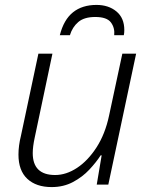

<svg xmlns="http://www.w3.org/2000/svg" viewBox="-20 -750 606 780"><path d="M190 10Q127 10 91 -23.5Q55 -57 55 -122Q55 -140 57.5 -159Q60 -178 65 -198L136 -532H193L121 -191Q113 -154 113 -128Q113 -39 204 -39Q249 -39 293 -68Q337 -97 372 -151Q407 -205 423 -280L477 -532H533L420 0H373L393 -119H389Q371 -91 343 -61Q315 -31 276.5 -10.5Q238 10 190 10ZM223 -607Q239 -670 276.5 -700Q314 -730 372 -730Q421 -730 453 -703.5Q485 -677 485 -628Q485 -616 483 -607H444Q447 -637 430.5 -659Q414 -681 367 -681Q322 -681 298 -660.5Q274 -640 264 -607Z"/></svg>

Font: Noto Sans Light
Style: Italic
Weight: 300
Italic angle: -12°
Designer: Monotype Design Team
Foundry: Monotype Imaging Inc.
Version: Version 2.013; ttfautohint (v1.8.4.7-5d5b)